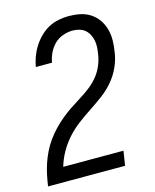

<svg xmlns="http://www.w3.org/2000/svg" viewBox="-112 -820 724 896"><g transform="rotate(-15 250.0 -371.5)"><path d="M8 0V-1Q12 -28 17.5 -54.5Q23 -81 32 -107.5Q41 -134 53.5 -159.5Q66 -185 83 -208.5Q100 -232 120 -253Q140 -274 162.5 -292.5Q185 -311 209 -327Q233 -343 258 -358.5Q283 -374 306.5 -392Q330 -410 348 -432Q366 -454 377.5 -480.5Q389 -507 393 -534V-535Q396 -551 397 -568Q398 -585 395 -600.5Q392 -616 384.5 -630.5Q377 -645 365.5 -654.5Q354 -664 338.5 -668.5Q323 -673 306 -673Q283 -673 259 -664.5Q235 -656 217.5 -638.5Q200 -621 189.5 -598.5Q179 -576 175 -553H97Q101 -577 110 -601.5Q119 -626 133 -648Q147 -670 166 -689Q185 -708 208 -720.5Q231 -733 256.5 -738Q282 -743 306 -743Q334 -743 361 -737.5Q388 -732 410 -717.5Q432 -703 447 -681.5Q462 -660 469 -634Q476 -608 475.5 -580Q475 -552 470 -523Q465 -488 449.5 -454Q434 -420 409.5 -391Q385 -362 354 -339Q323 -316 291 -295Q259 -274 228.5 -251Q198 -228 172.5 -199.5Q147 -171 128.5 -138Q110 -105 100 -70H391L380 0Z"/></g></svg>

Font: Iosevka Web
Style: Italic
Weight: 400
Italic angle: -9°
Monospace: yes
Designer: Belleve Invis
Foundry: Belleve Invis
Version: Version 28.0.3; ttfautohint (v1.8.3)